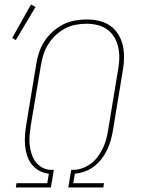

<svg xmlns="http://www.w3.org/2000/svg" viewBox="-20 -829 640 849"><path d="M50 0 53 -19H189L196 -61Q173 -63 153.5 -74Q134 -85 120.5 -102Q107 -119 100 -140.5Q93 -162 91 -184Q89 -206 90.5 -230Q92 -254 96 -277L140 -544Q144 -570 152.5 -596Q161 -622 176 -645.5Q191 -669 212.5 -688.5Q234 -708 258.5 -720.5Q283 -733 310 -738Q337 -743 364 -743Q392 -743 419 -736.5Q446 -730 467.5 -715Q489 -700 503 -677Q517 -654 523 -628Q529 -602 528.5 -573.5Q528 -545 523 -517L479 -250Q475 -228 469 -207Q463 -186 453 -165Q443 -144 428.5 -125.5Q414 -107 395.5 -93Q377 -79 355.5 -71Q334 -63 311 -61L304 -19H440L437 0H282L295 -78H304Q325 -78 345 -85.5Q365 -93 382.5 -106Q400 -119 413 -137Q426 -155 435 -174Q444 -193 449.5 -213Q455 -233 458 -253L502 -520Q507 -545 507.5 -570.5Q508 -596 503 -619.5Q498 -643 486 -663.5Q474 -684 455 -698Q436 -712 412 -718Q388 -724 363 -724Q339 -724 314.5 -719.5Q290 -715 267.5 -703Q245 -691 226 -673Q207 -655 193.5 -633.5Q180 -612 172.5 -588.5Q165 -565 161 -541L116 -274Q113 -253 111 -232Q109 -211 111 -190.5Q113 -170 119 -150.5Q125 -131 136 -115.5Q147 -100 164.5 -89.5Q182 -79 203 -78H218L205 0ZM50 -652 34 -661 117 -809 137 -798Z"/></svg>

Font: Iosevka Etoile Thin Oblique
Style: Regular
Weight: 100
Italic angle: -9°
Designer: Belleve Invis
Foundry: Belleve Invis
Version: Version 15.5.2; ttfautohint (v1.8.4)